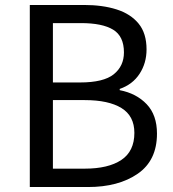

<svg xmlns="http://www.w3.org/2000/svg" viewBox="-20 -753 697 773"><path d="M100 0V-733H318Q393 -733 449.5 -715Q506 -697 538 -658Q570 -619 570 -554Q570 -499 542 -456Q514 -413 462 -395V-390Q529 -377 570.5 -333.5Q612 -290 612 -215Q612 -107 534.5 -53.5Q457 0 334 0ZM193 -421H302Q397 -421 438 -454Q479 -487 479 -542Q479 -607 435.5 -633.5Q392 -660 306 -660H193ZM193 -74H321Q416 -74 468.5 -109Q521 -144 521 -218Q521 -286 469 -318Q417 -350 321 -350H193Z"/></svg>

Font: Noto Sans CJK KR Regular (TTF)
Style: Regular
Weight: 400
Designer: Ryoko NISHIZUKA 西塚涼子 (kana & ideographs); Paul D. Hunt (Latin, Greek & Cyrillic); Wenlong ZHANG 张文龙 (bopomofo); Sandoll 
Foundry: Adobe Systems Incorporated
Version: Version 1.004;PS 1.004;hotconv 1.0.82;makeotf.lib2.5.63406